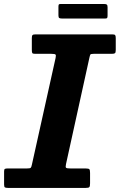

<svg xmlns="http://www.w3.org/2000/svg" viewBox="-50 -918 586 938"><path d="M235.5 -843.5V-885Q235.5 -892 237 -895.2Q238.5 -898.5 245.5 -898.5H458.5Q467.5 -898.5 471.5 -895.8Q475.5 -893 475.5 -883V-842.5Q475.5 -834.5 473.8 -831Q472 -827.5 464.5 -827.5H253Q243 -827.5 239.2 -830.2Q235.5 -833 235.5 -843.5ZM-30 -17V-80.5Q-30 -90.5 -26.2 -92.8Q-22.5 -95 -12.5 -95H80.5Q96.5 -95 100 -98.2Q103.5 -101.5 106 -114.5L221.5 -634.5Q224.5 -648 221.2 -651.5Q218 -655 201 -655H122.5Q110.5 -655 108 -658.5Q105.5 -662 105.5 -674.5V-732Q105.5 -743 108.8 -746.5Q112 -750 122.5 -750H498.5Q509.5 -750 512.5 -746.5Q515.5 -743 515.5 -731.5V-674Q515.5 -661 511.5 -658Q507.5 -655 495 -655H407.5Q393.5 -655 391.5 -651.5Q389.5 -648 387 -637L272.5 -116.5Q269 -101.5 273 -98.2Q277 -95 295.5 -95H368Q383 -95 386.5 -91.2Q390 -87.5 390 -73V-22.5Q390 -8 386.5 -4Q383 0 369.5 0H-10.5Q-22 0 -26 -2.5Q-30 -5 -30 -17Z"/></svg>

Font: Besley*
Style: Bold Italic
Weight: 700
Italic angle: -13°
Designer: Owen Earl
Foundry: indestructible type*
Version: Version 2.000; ttfautohint (v1.8.3)